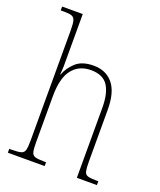

<svg xmlns="http://www.w3.org/2000/svg" viewBox="-141 -848 779 936"><g transform="rotate(20 249.0 -380.0)"><path d="M13 0V-20H27Q59 -20 74 -24.5Q89 -29 93 -44.5Q97 -60 97 -95V-663Q97 -698 93 -714Q89 -730 76.5 -735Q64 -740 37 -740H18V-760H125V-491Q125 -471 122 -446H124Q138 -483 170 -512.5Q202 -542 262 -542Q326 -542 362.5 -498Q399 -454 399 -363V-94Q399 -61 402.5 -45Q406 -29 420 -24.5Q434 -20 465 -20H475V0H371V-363Q371 -439 345 -478Q319 -517 257 -517Q195 -517 160 -472.5Q125 -428 125 -333V-95Q125 -60 129 -44.5Q133 -29 147.5 -24.5Q162 -20 194 -20H204V0Z"/></g></svg>

Font: Noto Serif Condensed Thin
Style: Regular
Weight: 100
Width: 3
Designer: Monotype Design Team
Foundry: Monotype Imaging Inc.
Version: Version 2.013; ttfautohint (v1.8.4.7-5d5b)